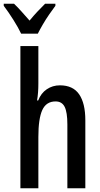

<svg xmlns="http://www.w3.org/2000/svg" viewBox="-47 -1006 536 1026"><path d="M158 -559Q158 -509 151 -469H157Q172 -508 203 -529Q234 -550 273 -550Q343 -550 376 -502Q409 -454 409 -363V0H313V-341Q313 -406 298.5 -435Q284 -464 250 -464Q200 -464 179 -418Q158 -372 158 -274V0H62V-760H158ZM66 -826Q51 -858 24.5 -900Q-2 -942 -27 -975V-986H28Q46 -969 67.5 -945Q89 -921 111 -896Q135 -925 152.5 -943.5Q170 -962 194 -986H249V-975Q234 -955 216 -929Q198 -903 182 -875.5Q166 -848 155 -826Z"/></svg>

Font: Noto Sans ExtraCondensed Medium
Style: Regular
Weight: 500
Width: 2
Designer: Monotype Design Team
Foundry: Monotype Imaging Inc.
Version: Version 2.013; ttfautohint (v1.8.4.7-5d5b)